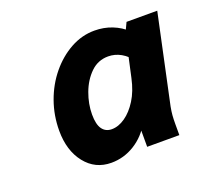

<svg xmlns="http://www.w3.org/2000/svg" viewBox="-82 -799 671 617"><g transform="rotate(-20 253.5 -490.0)"><path d="M79 -435Q79 -487 96 -534.5Q113 -582 143.5 -619Q174 -656 213 -677.5Q252 -699 295 -699Q327 -699 355 -688Q383 -677 404 -657L388 -561Q372 -583 351.5 -594.5Q331 -606 308 -606Q273 -606 248 -581.5Q223 -557 209.5 -520.5Q196 -484 196 -448Q196 -414 207.5 -398Q219 -382 240 -382Q263 -382 286 -398Q309 -414 327.5 -443.5Q346 -473 355 -515L386 -656L402 -690H507L442 -386Q439 -370 438 -357.5Q437 -345 437 -328V-290H327V-375L341 -367Q319 -327 282 -304Q245 -281 202 -281Q147 -281 113 -324Q79 -367 79 -435Z"/></g></svg>

Font: Radio Canada
Style: Italic
Weight: 400
Italic angle: -12°
Designer: Charles Daoud, Etienne Aubert Bonn, Alexandre Saumier Demers, Jacques Le Bailly
Foundry: Radio-Canada
Version: Version 2.104;gftools[0.9.28.dev5+ged2979d]